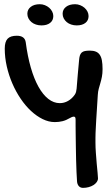

<svg xmlns="http://www.w3.org/2000/svg" viewBox="-20 -575 532 925"><path d="M244.1 13.2Q214.8 13.2 185.5 -1.2Q156.2 -15.6 129.4 -40.5Q102.5 -65.4 79.6 -99.4Q56.6 -133.3 39.6 -172.6Q22.5 -211.9 12.7 -254.9Q2.9 -297.9 2.9 -340.8Q2.9 -374 16.6 -388.4Q30.3 -402.8 61 -402.8Q99.6 -402.8 104 -371.1Q112.8 -303.7 128.4 -249.5Q144 -195.3 165.3 -157.2Q186.5 -119.1 212.6 -98.6Q238.8 -78.1 268.1 -78.1Q289.1 -78.1 307.6 -88.6Q326.2 -99.1 339.8 -118.2Q344.7 -125.5 346.4 -132.3Q348.1 -139.2 349.1 -147.9Q351.6 -182.6 354.7 -216.1Q357.9 -249.5 360.8 -283.2Q361.8 -297.9 364.7 -307.1Q367.7 -316.4 373.5 -321.8Q379.4 -327.1 388.9 -329.1Q398.4 -331.1 413.1 -331.1Q429.7 -331.1 441.4 -326.4Q453.1 -321.8 460.4 -311.3Q467.8 -300.8 470.9 -283.9Q474.1 -267.1 474.1 -242.2Q474.1 -220.7 470.9 -204.8Q467.8 -189 463.6 -175Q459.5 -161.1 455.8 -147.7Q452.1 -134.3 451.2 -118.2Q448.7 -77.6 446.8 -48.1Q444.8 -18.6 443.6 2.4Q442.4 23.4 441.7 38.6Q440.9 53.7 440.4 65.7Q439.9 77.6 439.9 88.4Q439.9 99.1 439.9 111.8Q439.9 134.8 441.9 161.9Q443.8 189 446 213.9Q448.2 238.8 450.2 257.8Q452.1 276.9 452.1 284.2Q452.1 293.5 446.3 301.8Q440.4 310.1 430.7 316.4Q420.9 322.8 407.7 326.4Q394.5 330.1 379.9 330.1Q367.2 330.1 359.6 321.5Q352.1 313 351.1 298.8Q349.6 280.3 348.6 253.7Q347.7 227.1 346.7 197Q345.7 167 345.5 136Q345.2 105 344.7 78.4Q344.2 51.8 344.2 31.7Q344.2 11.7 344.2 2.9Q344.2 -5.9 342.3 -9.5Q340.3 -13.2 335 -13.2Q332 -13.2 327.1 -11.5Q322.3 -9.8 315.9 -5.9Q298.8 4.4 281.2 8.8Q263.7 13.2 244.1 13.2ZM179.7 -452.6Q165.5 -452.6 153.1 -456.8Q140.6 -460.9 131.6 -468.5Q122.6 -476.1 117.2 -486.3Q111.8 -496.6 111.8 -508.8Q111.8 -529.3 128.2 -542Q144.5 -554.7 171.9 -554.7Q184.6 -554.7 196.3 -550Q208 -545.4 217 -537.6Q226.1 -529.8 231.4 -519.3Q236.8 -508.8 236.8 -497.6Q236.8 -476.6 221.4 -464.6Q206.1 -452.6 179.7 -452.6ZM349.6 -452.6Q335.4 -452.6 323 -456.8Q310.5 -460.9 301.5 -468.5Q292.5 -476.1 287.1 -486.3Q281.7 -496.6 281.7 -508.8Q281.7 -529.3 298.1 -542Q314.5 -554.7 341.8 -554.7Q354.5 -554.7 366.2 -550Q377.9 -545.4 387 -537.6Q396 -529.8 401.4 -519.3Q406.7 -508.8 406.7 -497.6Q406.7 -476.6 391.4 -464.6Q376 -452.6 349.6 -452.6Z"/></svg>

Font: Gochi Hand
Style: Regular
Weight: 400
Designer: Juan Pablo del Peral
Foundry: Juan Pablo del Peral
Version: Version 1.001